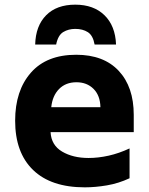

<svg xmlns="http://www.w3.org/2000/svg" viewBox="-20 -794 640 824"><path d="M344 10Q199 10 122 -64.5Q45 -139 45 -276Q45 -405 112.5 -482Q180 -559 307 -559Q425 -559 489.5 -490Q554 -421 554 -301V-227H197Q200 -171 246.5 -143.5Q293 -116 360 -116Q402 -116 446.5 -126Q491 -136 536 -157V-29Q489 -7 439 1.5Q389 10 344 10ZM411 -334Q410 -384 381.5 -412.5Q353 -441 308 -441Q262 -441 233.5 -412Q205 -383 200 -334ZM303 -774Q382 -774 428.5 -728.5Q475 -683 478 -603H386Q379 -642 357 -656Q335 -670 303 -670Q274 -670 251.5 -656.5Q229 -643 221 -603H131Q133 -683 178 -728.5Q223 -774 303 -774Z"/></svg>

Font: Noto Sans Mono ExtraBold
Style: Regular
Weight: 800
Designer: Monotype Design Team
Foundry: Monotype Imaging Inc.
Version: Version 2.014